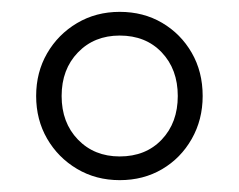

<svg xmlns="http://www.w3.org/2000/svg" viewBox="-20 -733 404 324"><path d="M182 -429Q142 -429 110 -448Q78 -467 59.5 -499Q41 -531 41 -571Q41 -611 59.5 -643Q78 -675 110 -694Q142 -713 182 -713Q222 -713 253.5 -694.5Q285 -676 303.5 -644Q322 -612 322 -571Q322 -531 303.5 -498.5Q285 -466 253.5 -447.5Q222 -429 182 -429ZM182 -469Q226 -469 253 -497.5Q280 -526 280 -571Q280 -616 253 -644.5Q226 -673 182 -673Q139 -673 111.5 -644.5Q84 -616 84 -571Q84 -526 111.5 -497.5Q139 -469 182 -469Z"/></svg>

Font: Nunito ExtraLight ExtraLight
Style: Regular
Weight: 250
Version: Version 3.602